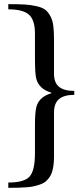

<svg xmlns="http://www.w3.org/2000/svg" viewBox="-20 -749 395 925"><path d="M20 155.8V130.4Q95.7 130.4 122.1 102.1Q148.4 73.7 148.4 -10.3V-144Q148.4 -208 155.3 -233.9Q167.5 -281.7 227.1 -299.8V-302.7Q169.4 -319.3 155.3 -367.7Q148.4 -389.6 148.4 -470.2V-587.4Q148.4 -653.3 119.1 -678.7Q89.8 -704.1 20 -704.1V-729Q69.3 -729 98.9 -727.3Q128.4 -725.6 156 -719.2Q183.6 -712.9 197.5 -702.4Q211.4 -691.9 222.4 -671.9Q233.4 -651.9 236.8 -625Q240.2 -598.1 240.2 -557.6V-393.1Q240.2 -350.6 264.4 -330.8Q288.6 -311 337.9 -311V-292Q288.1 -292 264.2 -271.5Q240.2 -251 240.2 -207.5V6.3Q240.2 29.8 237.5 48.3Q234.9 66.9 230.2 81.3Q225.6 95.7 217 106.9Q208.5 118.2 199.2 126Q189.9 133.8 174.8 139.2Q159.7 144.5 145.5 147.9Q131.3 151.4 109.6 153.1Q87.9 154.8 68.1 155.3Q48.3 155.8 20 155.8Z"/></svg>

Font: Elstob Medium
Style: Regular
Weight: 500
Designer: Peter S. Baker
Version: Version 1.015